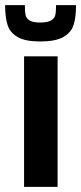

<svg xmlns="http://www.w3.org/2000/svg" viewBox="-35 -730 317 750"><path d="M59 0V-510H190V0ZM-15 -710H62Q62 -684 65 -671Q68 -658 80.5 -650Q93 -642 122 -642Q151 -642 164.5 -650Q178 -658 181 -671Q184 -684 184 -710H262Q262 -662 252.5 -632.5Q243 -603 212.5 -585.5Q182 -568 122 -568Q63 -568 33.5 -585.5Q4 -603 -5.5 -632.5Q-15 -662 -15 -710Z"/></svg>

Font: Saira Semi Condensed SemiBold
Style: Regular
Weight: 600
Width: 4
Designer: Hector Gatti with collaboration of the Omnibus-Type team
Foundry: Omnibus-Type
Version: Version 1.001; ttfautohint (v1.8)